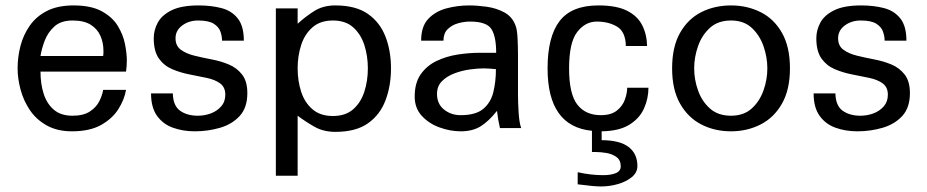

<svg xmlns="http://www.w3.org/2000/svg" viewBox="-20 -465 3367 697"><path d="M241.2 11.7Q187.5 11.7 149.4 -9.8Q111.3 -31.2 88.4 -65.4Q65.4 -99.6 54.7 -139.6Q43.9 -179.7 43.9 -216.8Q43.9 -257.8 54.2 -297.9Q64.5 -337.9 87.9 -371.6Q111.3 -405.3 150.4 -425.3Q189.5 -445.3 247.1 -445.3Q310.5 -445.3 349.1 -424.3Q387.7 -403.3 407.2 -371.6Q426.8 -339.8 433.6 -305.7Q440.4 -271.5 440.4 -246.1Q440.4 -224.6 437.5 -205.1H127Q127 -160.2 138.7 -124Q150.4 -87.9 175.8 -66.4Q201.2 -44.9 243.2 -44.9Q283.2 -44.9 306.6 -60.5Q330.1 -76.2 340.8 -98.1Q351.6 -120.1 354.5 -138.7H437.5Q431.6 -103.5 409.7 -68.8Q387.7 -34.2 346.7 -11.2Q305.7 11.7 241.2 11.7ZM127 -261.7H354.5Q355.5 -266.6 355.5 -271.5Q355.5 -276.4 355.5 -281.2Q355.5 -309.6 344.7 -334.5Q334 -359.4 309.6 -375Q285.2 -390.6 243.2 -390.6Q201.2 -390.6 177.2 -368.7Q153.3 -346.7 142.1 -316.9Q130.9 -287.1 127 -261.7Z M687.5 11.7Q643.6 11.7 607.4 -1.5Q571.3 -14.6 549.8 -44.9Q528.3 -75.2 528.3 -126H607.4Q608.4 -81.1 633.8 -63Q659.2 -44.9 698.2 -44.9Q722.7 -44.9 745.1 -53.2Q767.6 -61.5 782.7 -78.6Q797.9 -95.7 797.9 -121.1Q797.9 -148.4 779.3 -162.1Q760.7 -175.8 731 -182.1Q701.2 -188.5 668 -194.8Q634.8 -201.2 605 -213.9Q575.2 -226.6 556.6 -252.9Q538.1 -279.3 538.1 -326.2Q538.1 -355.5 552.7 -382.8Q567.4 -410.2 603 -427.7Q638.7 -445.3 701.2 -445.3Q747.1 -445.3 784.2 -435.5Q821.3 -425.8 843.3 -397.9Q865.2 -370.1 865.2 -317.4H786.1Q786.1 -333 780.3 -350.1Q774.4 -367.2 755.9 -378.9Q737.3 -390.6 699.2 -390.6Q666 -390.6 641.6 -372.6Q617.2 -354.5 617.2 -326.2Q617.2 -298.8 636.2 -284.7Q655.3 -270.5 684.6 -263.2Q713.9 -255.9 747.6 -249.5Q781.2 -243.2 810.5 -231Q839.8 -218.8 858.9 -194.3Q877.9 -169.9 877.9 -127Q877.9 -74.2 850.1 -43.9Q822.3 -13.7 778.3 -1Q734.4 11.7 687.5 11.7Z M981.4 172.9V-434.6H1060.5V-378.9Q1091.8 -407.2 1123 -426.3Q1154.3 -445.3 1197.3 -445.3Q1271.5 -445.3 1315.4 -414.6Q1359.4 -383.8 1379.4 -332Q1399.4 -280.3 1399.4 -216.8Q1399.4 -153.3 1379.4 -100.6Q1359.4 -47.9 1315.4 -17.1Q1271.5 13.7 1197.3 13.7Q1154.3 13.7 1121.6 -4.9Q1088.9 -23.4 1060.5 -44.9V172.9ZM1188.5 -43.9Q1234.4 -43.9 1262.2 -68.4Q1290 -92.8 1302.7 -132.3Q1315.4 -171.9 1315.4 -216.8Q1315.4 -261.7 1302.7 -301.3Q1290 -340.8 1262.2 -365.7Q1234.4 -390.6 1188.5 -390.6Q1142.6 -390.6 1114.3 -365.7Q1085.9 -340.8 1073.2 -301.3Q1060.5 -261.7 1060.5 -216.8Q1060.5 -171.9 1073.2 -132.3Q1085.9 -92.8 1114.3 -68.4Q1142.6 -43.9 1188.5 -43.9Z M1652.3 11.7Q1615.2 11.7 1576.7 -2Q1538.1 -15.6 1511.7 -43.9Q1485.4 -72.3 1485.4 -114.3Q1485.4 -164.1 1507.3 -195.3Q1529.3 -226.6 1564.9 -243.7Q1600.6 -260.7 1642.1 -267.1Q1683.6 -273.4 1721.7 -273.4H1781.2Q1781.2 -333 1763.7 -359.9Q1746.1 -386.7 1686.5 -386.7Q1665 -386.7 1642.6 -380.4Q1620.1 -374 1605 -358.9Q1589.8 -343.8 1589.8 -317.4H1508.8Q1508.8 -369.1 1534.7 -396.5Q1560.5 -423.8 1600.6 -434.6Q1640.6 -445.3 1683.6 -445.3Q1712.9 -445.3 1747.6 -440.4Q1782.2 -435.5 1811 -419.9Q1839.8 -404.3 1851.6 -372.1Q1857.4 -357.4 1858.9 -325.2Q1860.4 -293 1860.4 -264.6V-122.1Q1860.4 -91.8 1862.8 -55.2Q1865.2 -18.6 1872.1 0H1794.9Q1791 -16.6 1788.6 -31.2Q1786.1 -45.9 1784.2 -62.5Q1753.9 -24.4 1724.6 -6.3Q1695.3 11.7 1652.3 11.7ZM1652.3 -46.9Q1707 -46.9 1734.4 -69.8Q1761.7 -92.8 1771 -130.9Q1780.3 -168.9 1780.3 -213.9Q1773.4 -214.8 1759.3 -215.8Q1745.1 -216.8 1736.3 -216.8Q1714.8 -216.8 1686 -212.9Q1657.2 -209 1629.9 -198.7Q1602.5 -188.5 1584.5 -170.4Q1566.4 -152.3 1566.4 -124Q1566.4 -87.9 1591.8 -67.4Q1617.2 -46.9 1652.3 -46.9Z M2161.1 211.9Q2149.4 211.9 2128.4 210Q2107.4 208 2077.1 204.1V160.2Q2125 170.9 2169.9 170.9Q2197.3 170.9 2215.3 163.6Q2233.4 156.2 2233.4 138.7Q2233.4 116.2 2217.8 105Q2202.1 93.8 2181.2 90.3Q2160.2 86.9 2144.5 86.9Q2128.9 86.9 2128.9 86.9V9.8Q1967.8 -5.9 1967.8 -216.8Q1967.8 -331.1 2011.2 -388.2Q2054.7 -445.3 2152.3 -445.3Q2217.8 -445.3 2255.9 -426.3Q2293.9 -407.2 2311 -374Q2328.1 -340.8 2329.1 -297.9H2252Q2251 -349.6 2220.2 -368.2Q2189.5 -386.7 2146.5 -386.7Q2104.5 -386.7 2075.2 -348.6Q2045.9 -310.5 2045.9 -216.8Q2045.9 -124 2075.7 -85.4Q2105.5 -46.9 2161.1 -46.9Q2198.2 -46.9 2219.2 -63.5Q2240.2 -80.1 2248.5 -103.5Q2256.8 -127 2256.8 -146.5H2334Q2334 -107.4 2317.9 -71.3Q2301.8 -35.2 2264.6 -12.2Q2227.5 10.7 2164.1 11.7V43.9Q2229.5 43.9 2261.7 68.4Q2293.9 92.8 2293.9 137.7Q2293.9 161.1 2273.9 177.7Q2253.9 194.3 2223.6 203.1Q2193.4 211.9 2161.1 211.9Z M2633.8 11.7Q2574.2 11.7 2525.9 -13.2Q2477.5 -38.1 2448.7 -88.9Q2419.9 -139.6 2419.9 -216.8Q2419.9 -294.9 2448.7 -345.7Q2477.5 -396.5 2525.9 -420.9Q2574.2 -445.3 2633.8 -445.3Q2692.4 -445.3 2741.2 -420.9Q2790 -396.5 2818.8 -345.7Q2847.7 -294.9 2847.7 -216.8Q2847.7 -139.6 2818.8 -88.9Q2790 -38.1 2741.2 -13.2Q2692.4 11.7 2633.8 11.7ZM2633.8 -44.9Q2679.7 -44.9 2708.5 -70.8Q2737.3 -96.7 2751.5 -136.2Q2765.6 -175.8 2765.6 -216.8Q2765.6 -257.8 2751.5 -297.9Q2737.3 -337.9 2708.5 -364.3Q2679.7 -390.6 2633.8 -390.6Q2586.9 -390.6 2557.6 -364.3Q2528.3 -337.9 2514.2 -297.9Q2500 -257.8 2500 -216.8Q2500 -175.8 2514.2 -136.2Q2528.3 -96.7 2557.6 -70.8Q2586.9 -44.9 2633.8 -44.9Z M3092.8 11.7Q3048.8 11.7 3012.7 -1.5Q2976.6 -14.6 2955.1 -44.9Q2933.6 -75.2 2933.6 -126H3012.7Q3013.7 -81.1 3039.1 -63Q3064.5 -44.9 3103.5 -44.9Q3127.9 -44.9 3150.4 -53.2Q3172.9 -61.5 3188 -78.6Q3203.1 -95.7 3203.1 -121.1Q3203.1 -148.4 3184.6 -162.1Q3166 -175.8 3136.2 -182.1Q3106.4 -188.5 3073.2 -194.8Q3040 -201.2 3010.3 -213.9Q2980.5 -226.6 2961.9 -252.9Q2943.4 -279.3 2943.4 -326.2Q2943.4 -355.5 2958 -382.8Q2972.7 -410.2 3008.3 -427.7Q3043.9 -445.3 3106.4 -445.3Q3152.3 -445.3 3189.5 -435.5Q3226.6 -425.8 3248.5 -397.9Q3270.5 -370.1 3270.5 -317.4H3191.4Q3191.4 -333 3185.5 -350.1Q3179.7 -367.2 3161.1 -378.9Q3142.6 -390.6 3104.5 -390.6Q3071.3 -390.6 3046.9 -372.6Q3022.5 -354.5 3022.5 -326.2Q3022.5 -298.8 3041.5 -284.7Q3060.5 -270.5 3089.8 -263.2Q3119.1 -255.9 3152.8 -249.5Q3186.5 -243.2 3215.8 -231Q3245.1 -218.8 3264.2 -194.3Q3283.2 -169.9 3283.2 -127Q3283.2 -74.2 3255.4 -43.9Q3227.5 -13.7 3183.6 -1Q3139.6 11.7 3092.8 11.7Z"/></svg>

Font: Padauk
Style: Regular
Weight: 400
Designer: Debbi Hosken, Becca Hirsbrunner Spalinger
Foundry: SIL International
Version: Version 5.003